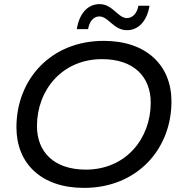

<svg xmlns="http://www.w3.org/2000/svg" viewBox="-20 -907 880 935"><path d="M598 -760C655 -760 696 -805 708 -879H654C648 -844 627 -819 598 -819C554 -819 529 -887 465 -887C408 -887 366 -842 354 -765H409C415 -802 435 -827 464 -827C508 -827 533 -760 598 -760ZM389 8C647 8 815 -180 815 -413C815 -588 694 -708 485 -708C227 -708 60 -520 60 -287C60 -112 180 8 389 8ZM398 -81C243 -81 160 -167 160 -293C160 -469 283 -619 477 -619C632 -619 714 -533 714 -407C714 -231 592 -81 398 -81Z"/></svg>

Font: AWKNG-Font Medium
Style: Italic
Weight: 500
Italic angle: -11.3°
Designer: Awakening Church
Foundry: Awakening Church
Version: Version 1.700;PS 001.700;hotconv 1.0.88;makeotf.lib2.5.64775